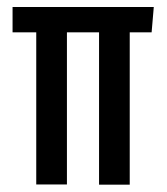

<svg xmlns="http://www.w3.org/2000/svg" viewBox="-20 -514 464 535"><path d="M15 -424V-494.5H408.5L402.5 -424ZM81 0V-480H166.5V0ZM256 0.5V-479.5H341.5V0.5Z"/></svg>

Font: Anek Latin Condensed Medium
Style: Regular
Weight: 500
Width: 3
Designer: Yesha Goshar
Foundry: Ek Type
Version: Version 1.003